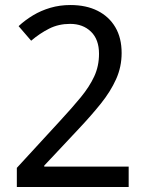

<svg xmlns="http://www.w3.org/2000/svg" viewBox="-20 -744 591 764"><path d="M47 -76 218 -262Q267 -315 301.5 -357Q336 -399 355 -440Q374 -481 374 -530Q374 -587 342 -618Q310 -649 259 -649Q213 -649 175.5 -630Q138 -611 104 -582L54 -640Q80 -664 111.5 -683Q143 -702 180.5 -713Q218 -724 260 -724Q323 -724 368.5 -701Q414 -678 439 -635.5Q464 -593 464 -533Q464 -478 442 -429Q420 -380 381.5 -332Q343 -284 293 -231L156 -85V-81H492V0H47Z"/></svg>

Font: uoriya15
Style: Book
Weight: 400
Designer: Jelle Bosma - Monotype Design Team
Foundry: Monotype Imaging Inc.
Version: Version 2.003